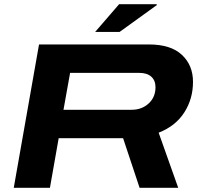

<svg xmlns="http://www.w3.org/2000/svg" viewBox="-20 -900 965 920"><path d="M436 -747.1 550.8 -879.9H730L731.9 -876L553.2 -747.1ZM45.9 0 167 -687H693.8Q798.3 -687 851.6 -637.2Q904.8 -587.4 904.8 -507.8Q904.8 -426.3 863 -361.1Q821.3 -295.9 740.2 -264.2L834 0H648.9L569.8 -237.8H261.2L219.2 0ZM284.2 -374H610.8Q659.7 -374 692.4 -404.3Q725.1 -434.6 725.1 -481.9Q725.1 -514.6 704.8 -532.7Q684.6 -550.8 647 -550.8H315.9Z"/></svg>

Font: Archivo Expanded
Style: Bold Italic
Weight: 700
Width: 7
Italic angle: -10°
Designer: Hector Gatti
Foundry: Omnibus-Type
Version: Version 2.001